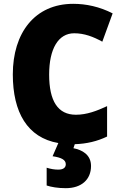

<svg xmlns="http://www.w3.org/2000/svg" viewBox="-20 -744 637 1004"><path d="M456 124C456 65 410 40 364 31L371 10C433 8 488 -5 540 -30V-189C486 -164 434 -144 377 -144C283 -144 237 -215 237 -354C237 -489 285 -570 368 -570C421 -570 468 -552 515 -526L569 -674C501 -709 430 -724 363 -724C162 -724 47 -572 47 -355C47 -157 123 -24 285 4L255 73C302 80 324 92 324 115C324 133 310 143 285 143C266 143 246 140 224 133V226C248 234 283 240 324 240C406 240 456 195 456 124Z"/></svg>

Font: Noto Sans Arabic SemCond Blk
Style: Regular
Weight: 900
Width: 4
Designer: Monotype Design Team, Nadine Chahine, Nizar Qandah and Khaled Hosny
Foundry: Monotype Imaging Inc.
Version: Version 2.012